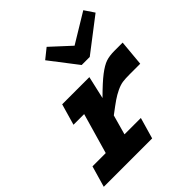

<svg xmlns="http://www.w3.org/2000/svg" viewBox="-216 -901 1044 1044"><g transform="rotate(-45 306.0 -379.0)"><path d="M248 -711.9 305.2 -757.8 417 -654.8 586.9 -757.8 625 -701.2 432.1 -553.2H370.1ZM22 -122.1H124L190.9 -355H108.9L144 -477.1H353L323.2 -346.2Q383.8 -406.7 421.1 -435.3Q458.5 -463.9 485.4 -472.9Q512.2 -481.9 550.8 -481.9H613.8L600.1 -333H520Q485.8 -333 464.8 -330.1Q443.8 -327.1 417.7 -314.7Q391.6 -302.2 368.9 -286.6Q346.2 -271 299.8 -235.8L268.1 -122.1H394L358.9 0H-13.2Z"/></g></svg>

Font: IntelOne Mono Bold
Style: Italic
Weight: 700
Italic angle: -16°
Designer: Fred Shallcrass
Foundry: Frere-Jones Type LLC
Version: Version 1.200;hotconv 1.1.0;makeotfexe 2.6.0;FJTRelease1.2